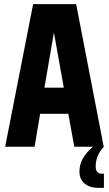

<svg xmlns="http://www.w3.org/2000/svg" viewBox="-20 -713 529 933"><path d="M196 -287H290L242 -555ZM484 0H485Q445 42 445 95Q445 131 474 131H485V200H461Q416 200 391 179Q366 158 366 120Q366 55 432 0H341L312 -160H175L148 0H5L141 -693H350Z"/></svg>

Font: Khand Black
Style: Regular
Weight: 900
Designer: Sanchit Sawaria and Jyotish Sonowal (Devanagari), Satya Rajpurohit (Latin)
Foundry: Indian Type Foundry
Version: Version 2.000;PS 1.0;hotconv 1.0.79;makeotf.lib2.5.61930